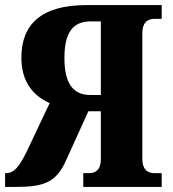

<svg xmlns="http://www.w3.org/2000/svg" viewBox="-20 -734 678 754"><path d="M0 0H42C147 0 199 -15 238 -101L327 -297H376V-108C376 -69 357 -54 330 -54H307V0H615V-54H586C559 -54 539 -69 539 -109V-605C539 -645 559 -660 586 -660H615V-714H319C143 -714 64 -639 64 -508C64 -421 102 -362 175 -329L84 -137C55 -78 34 -54 4 -54H0ZM334 -361C264 -361 233 -411 233 -506C233 -605 265 -650 336 -650H376V-361Z"/></svg>

Font: Noto Serif Condensed ExtraBold
Style: Regular
Weight: 800
Width: 3
Designer: Monotype Design Team
Foundry: Monotype Imaging Inc.
Version: Version 2.013